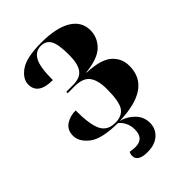

<svg xmlns="http://www.w3.org/2000/svg" viewBox="-223 -646 962 962"><g transform="rotate(-45 257.5 -165.5)"><path d="M242 217Q294 217 324 190Q354 163 354 122Q354 78 322.5 47Q291 16 252 8Q483 2 483 -153Q483 -207 443.5 -242Q404 -277 307 -281V-283Q397 -292 434 -329.5Q471 -367 471 -417Q471 -480 414.5 -514Q358 -548 253 -548Q147 -548 102.5 -516.5Q58 -485 58 -445Q58 -374 161 -374Q161 -467 181 -502.5Q201 -538 239 -538Q276 -538 292 -509Q308 -480 308 -406Q308 -343 287 -314Q266 -285 216 -285H167V-275H215Q275 -275 298 -244Q321 -213 321 -151Q321 -64 300.5 -32.5Q280 -1 231 -1Q177 -1 155.5 -42.5Q134 -84 134 -186Q94 -186 64.5 -166Q35 -146 35 -105Q35 -63 80 -27.5Q125 8 239 9Q255 21 266 42.5Q277 64 277 91Q277 156 217 156Q196 156 179 152Q173 164 173 175Q173 217 242 217Z"/></g></svg>

Font: Noto Serif Display SemiCondensed Extra
Style: Regular
Weight: 800
Width: 4
Designer: Monotype Design Team
Foundry: Monotype Imaging Inc.
Version: Version 1.900